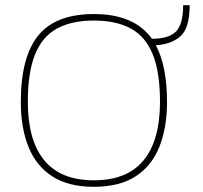

<svg xmlns="http://www.w3.org/2000/svg" viewBox="-20 -708 779 738"><path d="M341 10Q243 10 181 -30Q119 -70 89.5 -143.5Q60 -217 60 -316Q60 -489 127 -571.5Q194 -654 341 -654Q496 -654 564 -559Q629 -559 656.5 -587Q684 -615 684 -688H709Q709 -602 675 -570Q641 -538 579 -534Q622 -454 622 -316Q622 -217 592.5 -143.5Q563 -70 501 -30Q439 10 341 10ZM341 -15Q469 -15 532 -92Q595 -169 595 -316Q595 -431 567 -499.5Q539 -568 482.5 -598.5Q426 -629 341 -629Q256 -629 199.5 -598.5Q143 -568 115 -499.5Q87 -431 87 -316Q87 -169 150 -92Q213 -15 341 -15Z"/></svg>

Font: Kanit Thin
Style: Regular
Weight: 250
Designer: Katatrad Team
Foundry: CadsonDemak
Version: Version 2.000; ttfautohint (v1.8.3)